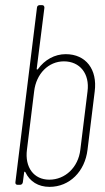

<svg xmlns="http://www.w3.org/2000/svg" viewBox="-20 -720 410 748"><path d="M236 -509C193 -509 154 -487 128 -451C125 -448 123 -448 123 -452L153 -690C153 -696 150 -700 144 -700H134C129 -700 124 -696 124 -690L40 -10C39 -4 43 0 48 0H58C64 0 68 -4 69 -10L74 -48C74 -52 77 -52 79 -49C96 -13 129 8 173 8C251 8 311 -52 321 -137L349 -364C360 -449 315 -509 236 -509ZM321 -364 293 -137C285 -68 234 -20 172 -20C112 -20 76 -68 85 -137L113 -364C121 -433 169 -481 229 -481C291 -481 330 -433 321 -364Z"/></svg>

Font: Barlow Condensed Thin
Style: Italic
Weight: 250
Width: 3
Italic angle: -7°
Designer: Jeremy Tribby
Foundry: Tribby Type
Version: Version 1.422;hotconv 1.0.109;makeotfexe 2.5.65596